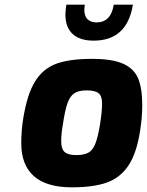

<svg xmlns="http://www.w3.org/2000/svg" viewBox="-20 -796 629 822"><path d="M71 -183Q71 -236 79 -286Q96 -393 130.5 -448Q165 -503 222 -523.5Q279 -544 374 -544Q461 -544 507.5 -523Q554 -502 571.5 -460Q589 -418 589 -346Q589 -296 580 -237Q565 -140 530 -87.5Q495 -35 437.5 -14.5Q380 6 288 6Q179 6 125 -42Q71 -90 71 -183ZM408 -262Q417 -318 417 -353Q417 -385 402 -397Q387 -409 351 -409Q317 -409 298.5 -397Q280 -385 269 -354.5Q258 -324 249 -262Q242 -223 242 -191Q242 -158 257 -145Q272 -132 306 -132Q340 -132 358.5 -142.5Q377 -153 388 -180.5Q399 -208 408 -262ZM260 -735Q260 -746 264 -776H343Q341 -760 341 -755Q341 -726 355.5 -713Q370 -700 393 -700Q455 -700 467 -776H549Q524 -622 381 -622Q322 -622 291 -650.5Q260 -679 260 -735Z"/></svg>

Font: Exo ExtraBold
Style: Italic
Weight: 800
Italic angle: -9°
Designer: Natanael Gama
Foundry: Natanael Gama
Version: Version 1.500; ttfautohint (v1.6)